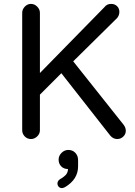

<svg xmlns="http://www.w3.org/2000/svg" viewBox="-20 -708 694 986"><path d="M94 -39V-642Q94 -660 107.5 -674Q121 -688 139 -688Q157 -688 171 -674Q185 -660 185 -642V-333L517 -672Q529 -688 551 -688Q569 -688 581 -676.5Q593 -665 593 -647Q593 -630 582 -616L356 -393L615 -67Q626 -53 626 -36Q626 -19 613 -6.5Q600 6 582 6Q561 6 546 -12L295 -332L185 -222V-39Q185 -21 171 -7.5Q157 6 139 6Q120 6 107 -7.5Q94 -21 94 -39ZM287 213Q311 199 320 187.5Q329 176 329 160Q308 160 294.5 146.5Q281 133 281 112Q281 92 296 77Q311 62 331 62Q353 62 367 77Q381 92 381 114V146Q381 213 314 253Q304 258 298 258Q288 258 281.5 251Q275 244 275 234Q275 222 287 213Z"/></svg>

Font: 寒蝉全圆体
Style: Regular
Weight: 400
Designer: Warren2060
      Designed by Motoya company      

      [Varela Round]
      Joe Prince(Latin component); Avraham Cornf
Foundry: ChillType
Version: Version 3.200